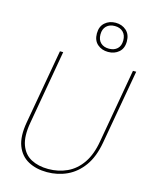

<svg xmlns="http://www.w3.org/2000/svg" viewBox="-138 -1037 897 1138"><g transform="rotate(15 310.0 -468.5)"><path d="M262 12Q196 12 147 -14.5Q98 -41 76.5 -97Q55 -153 71 -243L152 -700H172L92 -245Q77 -160 96 -107.5Q115 -55 159.5 -31.5Q204 -8 265 -8Q327 -8 380 -32.5Q433 -57 469.5 -110Q506 -163 520 -246L600 -700H620L539 -243Q523 -153 482.5 -97Q442 -41 385 -14.5Q328 12 262 12ZM428 -770Q389 -770 362.5 -793Q336 -816 336 -859Q336 -902 362.5 -925.5Q389 -949 428 -949Q467 -949 493.5 -925.5Q520 -902 520 -859Q520 -816 493.5 -793Q467 -770 428 -770ZM428 -790Q460 -790 479 -808Q498 -826 498 -859Q498 -892 479 -910.5Q460 -929 428 -929Q396 -929 377 -910.5Q358 -892 358 -859Q358 -826 377 -808Q396 -790 428 -790Z"/></g></svg>

Font: DM Sans Thin
Style: Italic
Weight: 250
Italic angle: -10°
Designer: Colophon Foundry, Jonny Pinhorn
Foundry: Colophon Foundry
Version: Version 4.004;gftools[0.9.30]